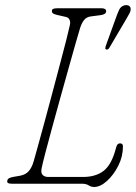

<svg xmlns="http://www.w3.org/2000/svg" viewBox="-20 -733 541 766"><path d="M307.5 0H27.5Q4.5 0 9.5 -13Q10 -23.5 34.5 -27.5L60.5 -32Q82 -36 94.5 -50Q107 -64 114.5 -90Q121.5 -115 133.8 -159.2Q146 -203.5 161 -258.5Q176 -313.5 191.2 -371.2Q206.5 -429 220.5 -481.8Q234.5 -534.5 244.8 -574.8Q255 -615 259 -634Q261.5 -645.5 257.2 -654.5Q253 -663.5 242.5 -665.5L207.5 -673.5Q197.5 -676 192.2 -679Q187 -682 187 -690Q187 -700 208 -700H385.5Q403.5 -700 403.5 -688Q403.5 -681.5 397 -677.5Q390.5 -673.5 380.5 -672.5L342.5 -667.5Q325.5 -665.5 315.8 -653.5Q306 -641.5 299.5 -621Q294.5 -604.5 282.5 -563Q270.5 -521.5 254.8 -465Q239 -408.5 221.8 -346.8Q204.5 -285 189 -227.8Q173.5 -170.5 162 -127Q150.5 -83.5 146.5 -64Q142 -44 149.8 -35.5Q157.5 -27 172.5 -27H311Q362.5 -27 394.2 -52Q426 -77 443 -143.5Q444.5 -150.5 448.2 -155.8Q452 -161 459.5 -161Q470.5 -161 470.5 -149Q470.5 -108.5 451.8 -71.5Q433 -34.5 406.5 -10.8Q380 13 355.5 13Q344 13 333.8 6.5Q323.5 0 307.5 0ZM442 -660.5Q449.5 -681.5 455.5 -694.2Q461.5 -707 475.5 -711.5Q485.5 -714 492.8 -710.8Q500 -707.5 501 -700Q502.5 -690.5 496.2 -679Q490 -667.5 482 -654L416 -542Q411 -534 404 -535.5Q400 -536.5 400.2 -540.5Q400.5 -544.5 401.5 -548.5Z"/></svg>

Font: Fraunces 9pt S100 Thin
Style: Italic
Weight: 100
Italic angle: -16°
Version: Version 1.000; ttfautohint (v1.8.3)